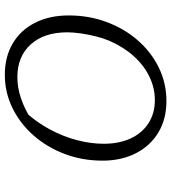

<svg xmlns="http://www.w3.org/2000/svg" viewBox="23 -725 710 796"><g transform="rotate(-90 378.0 -327.0)"><path d="M357 8Q283 8 227.5 -25Q172 -58 141 -118Q110 -178 110 -257Q110 -341 138 -414.5Q166 -488 215 -543.5Q264 -599 328.5 -630.5Q393 -662 466 -662Q540 -662 595.5 -629.5Q651 -597 681.5 -537Q712 -477 712 -397Q712 -313 684.5 -239.5Q657 -166 608.5 -110.5Q560 -55 495.5 -23.5Q431 8 357 8ZM361 -40Q412 -40 459 -63Q506 -86 544 -128.5Q582 -171 607 -229Q618 -255 625.5 -285.5Q633 -316 637.5 -347Q642 -378 642 -403Q642 -499 592 -554.5Q542 -610 456 -610Q413 -610 368.5 -595Q324 -580 282 -553L308 -573Q267 -527 238.5 -473.5Q210 -420 195 -363Q180 -306 180 -252Q180 -188 202 -140.5Q224 -93 265 -66.5Q306 -40 361 -40Z"/></g></svg>

Font: Piazzolla 8pt ExtraLight
Style: Italic
Weight: 250
Italic angle: -11.3°
Designer: Juan Pablo del Peral
Foundry: Huerta Tipografica
Version: Version 2.001